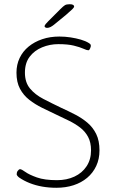

<svg xmlns="http://www.w3.org/2000/svg" viewBox="-20 -884 540 909"><path d="M247 5Q212 5 180.5 -0.5Q149 -6 121 -17Q93 -28 70 -44Q65 -48 62 -52Q59 -56 59 -59Q59 -63 60 -67Q61 -71 63.5 -74.5Q66 -78 69 -80.5Q72 -83 75 -83Q82 -83 100 -70Q118 -57 154.5 -44Q191 -31 250 -31Q296 -31 332.5 -48Q369 -65 390 -97Q411 -129 411 -172Q411 -210 397 -236Q383 -262 359.5 -280Q336 -298 306.5 -312.5Q277 -327 247 -341Q213 -357 179.5 -373.5Q146 -390 118.5 -411.5Q91 -433 74.5 -464Q58 -495 58 -540Q58 -578 73 -609.5Q88 -641 115.5 -663.5Q143 -686 180 -698.5Q217 -711 261 -711Q288 -711 314 -707Q340 -703 362.5 -696.5Q385 -690 401 -680Q407 -676 408.5 -673.5Q410 -671 410 -666Q410 -665 409 -661.5Q408 -658 406.5 -654.5Q405 -651 403 -648.5Q401 -646 398 -646Q391 -646 374.5 -653.5Q358 -661 329.5 -668Q301 -675 256 -675Q216 -675 179.5 -660Q143 -645 120.5 -615.5Q98 -586 98 -540Q98 -494 122 -465Q146 -436 185.5 -415.5Q225 -395 271 -373Q304 -358 336 -341.5Q368 -325 394 -303Q420 -281 435.5 -249.5Q451 -218 451 -172Q451 -131 435.5 -98Q420 -65 392.5 -42Q365 -19 328 -7Q291 5 247 5ZM203 -752Q199 -752 195 -754Q191 -756 191 -760Q191 -764 197 -771Q203 -778 209 -784L266 -841Q280 -855 287.5 -859.5Q295 -864 310 -864Q321 -864 326 -861Q331 -858 331 -853Q331 -849 322 -840Q313 -831 293 -814L243 -773Q229 -761 220 -756.5Q211 -752 203 -752Z"/></svg>

Font: Asap Thin
Style: Regular
Weight: 250
Designer: Pablo Cosgaya
Foundry: Omnibus-Type
Version: Version 3.001